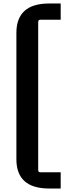

<svg xmlns="http://www.w3.org/2000/svg" viewBox="-20 -869 393 1101"><path d="M262 212Q74 212 74 44V-680Q74 -849 262 -849H328V-756H212Q199 -756 199 -742V106Q199 119 212 119H328V212Z"/></svg>

Font: Kdam Thmor Pro
Style: Regular
Weight: 400
Designer: Sovichet Tep, Longdey Hak
Foundry: Anagata Design
Version: Version 1.003; ttfautohint (v1.8.4.7-5d5b)